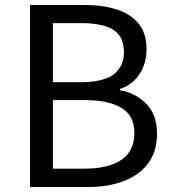

<svg xmlns="http://www.w3.org/2000/svg" viewBox="-20 -753 697 773"><path d="M101 0V-733H318Q393 -733 449.5 -715Q506 -697 538 -658Q570 -619 570 -554Q570 -518 557.5 -485.5Q545 -453 521 -429.5Q497 -406 463 -395V-390Q528 -378 570 -334Q612 -290 612 -215Q612 -143 576.5 -95.5Q541 -48 478.5 -24Q416 0 334 0ZM193 -422H302Q397 -422 438 -454Q479 -486 479 -542Q479 -607 435.5 -633.5Q392 -660 306 -660H193ZM193 -74H321Q415 -74 468 -109Q521 -144 521 -218Q521 -287 469 -318.5Q417 -350 321 -350H193Z"/></svg>

Font: Noto Sans JP Thin
Style: Regular
Weight: 400
Version: Version 2.004-H2;hotconv 1.0.118;makeotfexe 2.5.65603